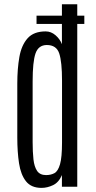

<svg xmlns="http://www.w3.org/2000/svg" viewBox="-20 -891 457 916"><path d="M178.2 5.4Q128.9 5.4 104 -26.1Q79.1 -57.6 70.8 -112.1Q62.5 -166.5 62.5 -234.9V-492.2Q62.5 -563 72.5 -619.4Q82.5 -675.8 111.8 -708.5Q141.1 -741.2 197.8 -741.2Q223.6 -741.2 244.9 -722.9Q266.1 -704.6 275.4 -680.2V-870.6H348.6V0H275.4V-55.7Q260.3 -20.5 232.9 -7.6Q205.6 5.4 178.2 5.4ZM199.7 -55.7Q222.7 -55.7 239.7 -64.9Q256.8 -74.2 266.4 -107.4Q275.9 -140.6 275.9 -211.9V-506.3Q275.9 -595.2 262.7 -635.7Q249.5 -676.3 203.1 -676.3Q163.1 -675.8 149.4 -636Q135.7 -596.2 135.7 -502.9V-212.9Q135.7 -166 139.6 -130.6Q143.6 -95.2 157.2 -75.4Q170.9 -55.7 199.7 -55.7ZM154.3 -776.9V-816.4H382.3V-776.9Z"/></svg>

Font: Antonio Thin
Style: Regular
Weight: 250
Designer: Vernon Adams
Foundry: Vernon Adams
Version: Version 1.002